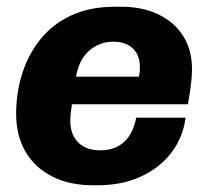

<svg xmlns="http://www.w3.org/2000/svg" viewBox="-20 -541 625 571"><path d="M257 10Q186 10 134.5 -16.5Q83 -43 55.5 -90.5Q28 -138 28 -203Q28 -265 46 -322Q64 -379 100 -424Q136 -469 191.5 -495Q247 -521 322 -521H340Q404 -521 451.5 -498Q499 -475 525 -433.5Q551 -392 551 -336Q551 -321 549.5 -305.5Q548 -290 545.5 -272Q543 -254 539 -231H194Q192 -219 190.5 -205.5Q189 -192 189 -182Q189 -142 212 -118Q235 -94 278 -94Q312 -94 334.5 -108Q357 -122 369 -144.5Q381 -167 385 -191H532Q524 -131 488.5 -85.5Q453 -40 397 -15Q341 10 270 10ZM206 -313H393Q395 -321 395.5 -327.5Q396 -334 396 -342Q396 -377 375 -397Q354 -417 317 -417Q276 -417 245.5 -390.5Q215 -364 206 -313Z"/></svg>

Font: Chivo Medium
Style: Bold Italic
Weight: 700
Italic angle: -8.05°
Version: Version 2.002